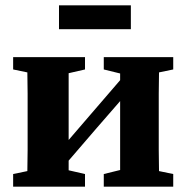

<svg xmlns="http://www.w3.org/2000/svg" viewBox="-20 -696 696 716"><path d="M367 -437V-483H626V-437L573 -426Q572 -389 572 -347Q572 -305 572 -273V-210Q572 -178 572 -136.5Q572 -95 573 -58L626 -47V0H367V-47L428 -62V-319L341 -219L236 -97V-61L297 -47V0H29V-47L82 -58Q83 -95 83 -136.5Q83 -178 83 -210V-273Q83 -305 83 -347Q83 -389 82 -426L29 -437V-483H297V-437L236 -423V-174L316 -267L428 -397V-422ZM200 -587V-676H468V-587Z"/></svg>

Font: Source Serif 4
Style: Bold
Weight: 700
Designer: Frank Grießhammer
Foundry: Adobe
Version: Version 4.005;hotconv 1.1.0;makeotfexe 2.6.0